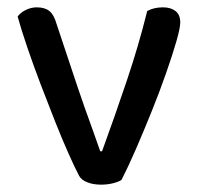

<svg xmlns="http://www.w3.org/2000/svg" viewBox="-20 -496 545 523"><path d="M424 -476Q445 -476 458 -466Q471 -456 471 -435Q471 -420 460.5 -383.5Q450 -347 432.5 -297Q415 -247 393.5 -193.5Q372 -140 350.5 -90.5Q329 -41 311 -6Q304 -1 288.5 3Q273 7 255 7Q234 7 217.5 0.5Q201 -6 195 -18Q184 -39 167 -77Q150 -115 130.5 -164Q111 -213 91 -265.5Q71 -318 54.5 -366.5Q38 -415 28 -451Q36 -462 50.5 -469Q65 -476 80 -476Q102 -476 114.5 -466Q127 -456 134 -431L192 -257Q200 -233 211.5 -200.5Q223 -168 234.5 -136.5Q246 -105 253 -84H258Q293 -180 325.5 -276.5Q358 -373 381 -466Q399 -476 424 -476Z"/></svg>

Font: Baloo Tamma 2 Medium
Style: Regular
Weight: 500
Designer: Divya Kowshik, Shuchita Grover and Ek Type
Foundry: Ek Type
Version: Version 1.700